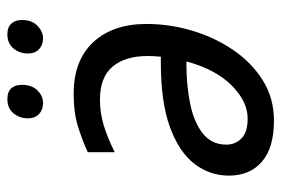

<svg xmlns="http://www.w3.org/2000/svg" viewBox="-144 -626 780 533"><g transform="rotate(-90 246.5 -360.0)"><path d="M178 10Q102 10 63.5 -23.5Q25 -57 25 -115Q25 -168 57.5 -210.5Q90 -253 159 -278.5Q228 -304 338 -304H355Q356 -313 356.5 -323Q357 -333 357 -341Q357 -403 327.5 -438Q298 -473 236 -473Q199 -473 164.5 -462.5Q130 -452 90 -432V-507Q128 -524 164.5 -535Q201 -546 252 -546Q345 -546 395.5 -491.5Q446 -437 446 -344Q446 -280 427.5 -217.5Q409 -155 374 -103.5Q339 -52 289.5 -21Q240 10 178 10ZM183 -63Q231 -63 275.5 -107.5Q320 -152 342 -233H335Q275 -233 224 -222.5Q173 -212 142 -187.5Q111 -163 111 -122Q111 -97 128.5 -80Q146 -63 183 -63ZM406 -631Q388 -631 376 -642Q364 -653 364 -673Q364 -696 378 -713Q392 -730 417 -730Q437 -730 447 -719Q457 -708 457 -690Q457 -662 441 -646.5Q425 -631 406 -631ZM227 -631Q208 -631 196 -642Q184 -653 184 -673Q184 -696 198 -713Q212 -730 237 -730Q258 -730 267.5 -719Q277 -708 277 -690Q277 -662 261.5 -646.5Q246 -631 227 -631Z"/></g></svg>

Font: Noto Sans
Style: Italic
Weight: 400
Italic angle: -12°
Designer: Monotype Design Team
Foundry: Monotype Imaging Inc.
Version: Version 2.013; ttfautohint (v1.8.4.7-5d5b)